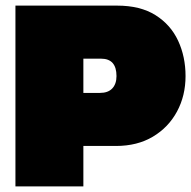

<svg xmlns="http://www.w3.org/2000/svg" viewBox="-20 -664 681 684"><path d="M35 0V-644H397Q480 -644 534 -610Q588 -576 614.5 -519Q641 -462 641 -393Q641 -323 610.5 -266.5Q580 -210 524.5 -177Q469 -144 393 -144H277V0ZM277 -333H336Q365 -333 380 -349Q395 -365 395 -393Q395 -455 340 -455H277Z"/></svg>

Font: Kanit Black
Style: Regular
Weight: 900
Designer: Katatrad Team
Foundry: CadsonDemak
Version: Version 2.000; ttfautohint (v1.8.3)